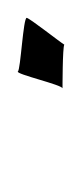

<svg xmlns="http://www.w3.org/2000/svg" viewBox="41 -445 93 215"><g transform="rotate(-90 87.5 -337.5)"><path d="M96 -314C96 -314 142 -314 145 -312C148 -317 174 -350 175 -354C176 -358 116 -361 115 -364C112 -367 100 -314 96 -314ZM145 -311V-312Z"/></g></svg>

Font: Arrow
Style: Ita
Weight: 400
Version: Version 0.23